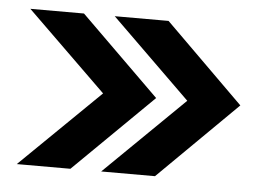

<svg xmlns="http://www.w3.org/2000/svg" viewBox="-39 -502 704 510"><g transform="rotate(5 313.5 -247.0)"><path d="M247.5 -40H391L600.5 -247L391 -454H247.5L459 -247ZM22.5 -40H165.5L376 -247L165.5 -454H22.5L234.5 -247Z"/></g></svg>

Font: Anybody UltraCondensed Thin SemiBold
Style: Regular
Weight: 600
Version: Version 1.111